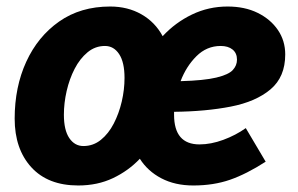

<svg xmlns="http://www.w3.org/2000/svg" viewBox="-20 -557 915 589"><path d="M25 -193Q25 -290 60.5 -367.5Q96 -445 161.5 -491Q227 -537 318 -537Q372 -537 414 -513Q456 -489 479 -446Q518 -488 569 -512.5Q620 -537 678 -537Q731 -537 770.5 -517.5Q810 -498 832.5 -465Q855 -432 855 -390Q855 -321 810 -283Q765 -245 688 -230Q611 -215 514 -214Q514 -210 514 -205Q514 -114 592 -114Q627 -114 665 -128Q703 -142 734 -164L795 -61Q736 -23 685.5 -5.5Q635 12 573 12Q517 12 475 -10Q433 -32 409 -70Q374 -33 326.5 -10.5Q279 12 220 12Q127 12 76 -44Q25 -100 25 -193ZM657 -416Q614 -416 582.5 -384.5Q551 -353 534 -308Q606 -310 643.5 -319Q681 -328 694 -342Q707 -356 707 -374Q707 -394 693.5 -405Q680 -416 657 -416ZM176 -205Q176 -158 192.5 -133.5Q209 -109 236 -109Q266 -109 289.5 -128Q313 -147 329 -178Q345 -209 353.5 -245.5Q362 -282 362 -318Q362 -366 345.5 -391Q329 -416 302 -416Q272 -416 248.5 -396.5Q225 -377 209 -346Q193 -315 184.5 -278Q176 -241 176 -205Z"/></svg>

Font: Radio Canada
Style: Bold Italic
Weight: 700
Italic angle: -12°
Designer: Charles Daoud, Etienne Aubert Bonn, Alexandre Saumier Demers, Jacques Le Bailly
Foundry: Radio-Canada
Version: Version 2.104; ttfautohint (v1.8.4.7-5d5b);gftools[0.9.28.de